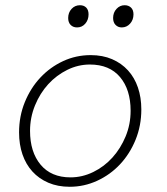

<svg xmlns="http://www.w3.org/2000/svg" viewBox="-20 -703 640 735"><path d="M247 12Q201 12 165 -3.5Q129 -19 104 -46.5Q79 -74 66 -112Q53 -150 53 -196Q53 -258 75 -312Q97 -366 134.5 -406Q172 -446 221.5 -469Q271 -492 327 -492Q373 -492 409 -476.5Q445 -461 470 -433.5Q495 -406 508 -368Q521 -330 521 -284Q521 -222 499 -168Q477 -114 439.5 -74Q402 -34 352 -11Q302 12 247 12ZM250 -24Q295 -24 337 -44.5Q379 -65 410.5 -100Q442 -135 461 -181Q480 -227 480 -279Q480 -360 439.5 -408Q399 -456 324 -456Q279 -456 237.5 -435.5Q196 -415 164.5 -380.5Q133 -346 114 -299.5Q95 -253 95 -202Q95 -121 135.5 -72.5Q176 -24 250 -24ZM275 -598Q260 -598 250.5 -607.5Q241 -617 241 -634Q241 -655 254 -669Q267 -683 286 -683Q301 -683 310 -674Q319 -665 319 -648Q319 -627 306.5 -612.5Q294 -598 275 -598ZM446 -598Q432 -598 422.5 -607.5Q413 -617 413 -634Q413 -655 426 -669Q439 -683 457 -683Q472 -683 481.5 -674Q491 -665 491 -648Q491 -627 478 -612.5Q465 -598 446 -598Z"/></svg>

Font: Source Code Pro Light
Style: Italic
Weight: 300
Italic angle: -11°
Monospace: yes
Designer: Paul D. Hunt, Teo Tuominen
Foundry: Adobe Systems Incorporated
Version: Version 1.050;PS 1.000;hotconv 16.6.51;makeotf.lib2.5.65220